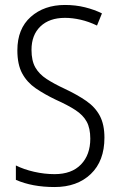

<svg xmlns="http://www.w3.org/2000/svg" viewBox="-20 -744 485 774"><path d="M401 -189Q401 -95 346 -42.5Q291 10 200 10Q110 10 44 -19V-77Q76 -61 117.5 -51.5Q159 -42 200 -42Q269 -42 306.5 -81Q344 -120 344 -185Q344 -227 329.5 -253.5Q315 -280 284.5 -300Q254 -320 205 -342Q159 -364 124 -388Q89 -412 69.5 -448Q50 -484 50 -541Q50 -628 104 -676Q158 -724 242 -724Q285 -724 323 -714.5Q361 -705 391 -690L371 -641Q338 -657 305 -664.5Q272 -672 242 -672Q179 -672 143 -637.5Q107 -603 107 -543Q107 -499 122.5 -472Q138 -445 168 -425.5Q198 -406 241 -386Q292 -362 328 -337Q364 -312 382.5 -277Q401 -242 401 -189Z"/></svg>

Font: Noto Sans Gurmukhi UI Condensed Light
Style: Regular
Weight: 300
Width: 3
Designer: Jelle Bosma - Monotype Design Team
Foundry: Monotype Imaging Inc.
Version: Version 2.004; ttfautohint (v1.8.4.7-5d5b)